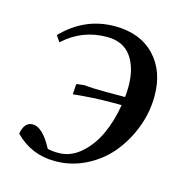

<svg xmlns="http://www.w3.org/2000/svg" viewBox="-77 -524 583 604"><g transform="rotate(15 215.0 -222.5)"><path d="M22 -47.9Q28.8 -86.9 56.2 -86.9Q88.4 -86.9 121.1 -24.9Q134.3 -21 157.2 -21Q196.8 -21 229.7 -50Q262.7 -79.1 282.2 -122.6Q301.8 -166 310.1 -217.8H273.9Q217.8 -217.8 152.8 -210.9L154.8 -240.2L155.8 -245.1L181.2 -248Q208 -245.1 250 -245.1H314Q315.9 -264.6 315.9 -279.8Q315.9 -339.8 289.8 -376.5Q263.7 -413.1 210.9 -413.1Q129.4 -413.1 69.8 -357.9L56.2 -377.9Q127.9 -452.1 226.1 -452.1Q308.1 -452.1 355.5 -402.8Q402.8 -353.5 402.8 -272Q402.8 -219.2 383.8 -168.9Q364.7 -118.7 332.3 -79.6Q299.8 -40.5 252.7 -16.8Q205.6 6.8 152.8 6.8Q75.2 6.8 22 -47.9Z"/></g></svg>

Font: Dihjauti S
Style: Bold Italic
Weight: 700
Italic angle: -9°
Designer: T. Christopher White
Version: Version 3.0.0